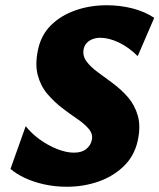

<svg xmlns="http://www.w3.org/2000/svg" viewBox="-20 -695 608 732"><path d="M235 17Q190 17 149 8Q108 -1 75 -16.5Q42 -32 20 -51L78 -214Q100 -186 132 -163Q164 -140 198.5 -126.5Q233 -113 262 -113Q292 -113 309 -127Q326 -141 330 -161Q335 -184 318.5 -203.5Q302 -223 274 -242Q246 -261 216 -284Q186 -307 160.5 -337Q135 -367 124 -408.5Q113 -450 125 -506Q137 -562 174.5 -599Q212 -636 267.5 -655.5Q323 -675 387 -675Q438 -675 485 -663Q532 -651 568 -627L505 -481Q471 -515 433 -533Q395 -551 362 -551Q347 -551 333.5 -546Q320 -541 311 -531.5Q302 -522 299 -508Q294 -483 309.5 -461.5Q325 -440 352.5 -420Q380 -400 411.5 -376.5Q443 -353 468.5 -323.5Q494 -294 505.5 -253.5Q517 -213 505 -158Q492 -100 451.5 -61Q411 -22 354.5 -2.5Q298 17 235 17Z"/></svg>

Font: Ysabeau Infant Black
Style: Italic
Weight: 900
Italic angle: -12°
Designer: Christian Thalmann (Catharsis Fonts)
Version: Version 2.001;gftools[0.9.30]; featfreeze: ss01,ss02,lnum